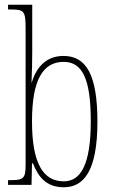

<svg xmlns="http://www.w3.org/2000/svg" viewBox="-20 -780 479 810"><path d="M249 10C332 10 391 -56 391 -267C391 -466 343 -544 248 -544C176 -544 134 -498 114 -432H113C115 -475 116 -526 116 -561V-760H14V-740H23C81 -740 88 -735 88 -661V-87C88 -28 81 -20 24 -20H14V0H113L115 -91H119C142 -31 178 10 249 10ZM249 -15C162 -15 115 -91 115 -268C115 -445 162 -519 249 -519C330 -519 363 -441 363 -269C363 -84 320 -15 249 -15Z"/></svg>

Font: Noto Serif Lao ExtraCondensed Thin
Style: Regular
Weight: 100
Width: 2
Designer: Monotype Design Team
Foundry: Monotype Imaging Inc.
Version: Version 2.003